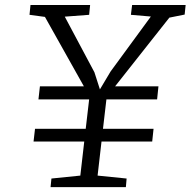

<svg xmlns="http://www.w3.org/2000/svg" viewBox="-20 -764 778 784"><path d="M143 -411.5H322.5L163.5 -695L100.5 -703.5L104.5 -743.5H348L344 -703.5L244.5 -696L365.5 -469L388 -399L431.5 -472L596 -696.5L514.5 -703.5L519.5 -743.5H738L734 -704.5L671.5 -692L450 -411.5H627L621.5 -358H414.5L400.5 -238H607L601.5 -186H394.5L378.5 -47L497 -35L494 0H186.5L190 -35L308 -47L324 -186H117L123 -238H330L344 -358H137Z"/></svg>

Font: Merriweather Light
Style: Italic
Weight: 300
Italic angle: -7.8°
Designer: Eben Sorkin
Foundry: Eben Sorkin
Version: Version 2.101